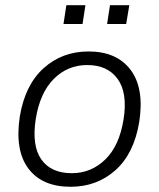

<svg xmlns="http://www.w3.org/2000/svg" viewBox="-20 -707 610 735"><path d="M250 8Q141 8 88.5 -62Q36 -132 56 -262Q76 -382 147 -446Q218 -510 319 -510Q427 -510 480 -439.5Q533 -369 513 -240Q493 -119 422 -55.5Q351 8 250 8ZM255 -44Q329 -44 383 -96.5Q437 -149 453 -250Q469 -351 430.5 -404.5Q392 -458 314 -458Q239 -458 186 -405Q133 -352 117 -252Q101 -150 138 -97Q175 -44 255 -44ZM390 -615 401 -687H475L463 -615ZM223 -615 234 -687H307L296 -615Z"/></svg>

Font: Mulish Light
Style: Italic
Weight: 300
Italic angle: -9°
Designer: Vernon Adams
Foundry: Vernon Adams
Version: Version 3.603; ttfautohint (v1.8.3)